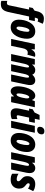

<svg xmlns="http://www.w3.org/2000/svg" viewBox="1582 -2508 1056 4479"><g transform="rotate(90 2109.5 -268.0)"><path d="M-36 240C85 240 128 170 154 45L254 -419H335L362 -553H281L289 -587C294 -608 304 -629 328 -629C339 -629 356 -624 370 -616L424 -737C383 -758 343 -765 303 -765C175 -765 142 -653 127 -582L119 -548L55 -503L38 -419H92L-3 32C-10 66 -17 99 -60 99C-72 99 -98 95 -110 89V229C-83 239 -60 240 -36 240Z M504 10C697 10 773 -216 773 -372C773 -488 709 -563 600 -563C399 -563 328 -326 328 -181C328 -62 393 10 504 10ZM523 -126C500 -126 490 -146 490 -180C490 -261 525 -427 579 -427C602 -427 611 -409 611 -372C611 -292 574 -126 523 -126Z M778 0H939L997 -278C1009 -338 1041 -388 1096 -388C1114 -388 1130 -385 1145 -379L1195 -556C1175 -562 1163 -563 1150 -563C1093 -563 1060 -537 1024 -473H1020L1022 -553H895Z M1130 0H1292L1354 -293C1364 -344 1387 -418 1422 -418C1437 -418 1444 -407 1444 -384C1444 -365 1439 -335 1433 -306L1368 0H1529L1591 -292C1602 -344 1621 -418 1659 -418C1674 -418 1681 -406 1681 -381C1681 -363 1677 -335 1671 -306L1607 0H1768L1842 -353C1850 -386 1854 -417 1854 -441C1854 -518 1814 -563 1742 -563C1694 -563 1647 -536 1614 -495H1611C1593 -541 1559 -563 1501 -563C1452 -563 1408 -534 1378 -490H1374L1377 -553H1248Z M1998 10C2049 10 2080 -23 2114 -66H2118L2122 0H2253L2371 -553H2230L2204 -487H2201C2181 -543 2144 -563 2102 -563C1950 -563 1883 -298 1883 -156C1883 -54 1927 10 1998 10ZM2071 -126C2057 -126 2049 -145 2049 -181C2049 -252 2085 -423 2135 -423C2155 -423 2165 -406 2165 -370C2165 -351 2163 -327 2149 -265C2137 -209 2113 -126 2071 -126Z M2514 10C2551 10 2610 3 2647 -17V-146C2622 -135 2596 -131 2586 -131C2566 -131 2559 -139 2559 -159C2559 -166 2561 -176 2563 -184L2613 -419H2707L2735 -553H2641L2665 -664H2551L2495 -548L2419 -503L2402 -419H2452L2407 -208C2399 -170 2396 -144 2396 -119C2396 -45 2426 10 2514 10Z M2901 -607C2963 -607 3004 -654 3004 -715C3004 -756 2977 -776 2929 -776C2857 -776 2827 -717 2827 -668C2827 -627 2852 -607 2901 -607ZM2688 0H2849L2966 -553H2806Z M3147 10C3340 10 3416 -216 3416 -372C3416 -488 3352 -563 3243 -563C3042 -563 2971 -326 2971 -181C2971 -62 3036 10 3147 10ZM3166 -126C3143 -126 3133 -146 3133 -180C3133 -261 3168 -427 3222 -427C3245 -427 3254 -409 3254 -372C3254 -292 3217 -126 3166 -126Z M3420 0H3582L3642 -285C3658 -358 3679 -418 3713 -418C3731 -418 3738 -405 3738 -383C3738 -366 3733 -337 3727 -308L3662 0H3823L3898 -353C3905 -388 3907 -413 3907 -433C3907 -533 3846 -563 3787 -563C3740 -563 3700 -535 3668 -489H3665L3667 -553H3538Z M4070 10C4196 10 4269 -80 4269 -183C4269 -262 4242 -299 4194 -337C4148 -373 4145 -384 4145 -403C4145 -423 4156 -433 4174 -433C4193 -433 4234 -422 4268 -393L4329 -515C4290 -543 4228 -563 4164 -563C4041 -563 3979 -481 3979 -379C3979 -333 3988 -289 4048 -240C4092 -204 4098 -183 4098 -166C4098 -142 4075 -130 4048 -130C4013 -130 3963 -145 3923 -172V-23C3963 0 3998 10 4070 10Z"/></g></svg>

Font: Noto Sans UI Condensed Black
Style: Italic
Weight: 900
Width: 3
Italic angle: -192°
Designer: Monotype Design Team
Foundry: Monotype Imaging Inc.
Version: Version 1.901